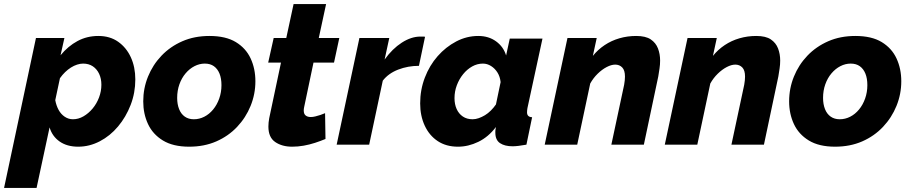

<svg xmlns="http://www.w3.org/2000/svg" viewBox="-76 -712 4484 945"><path d="M101 -525H241L222 -440Q259 -485 305.5 -510Q352 -535 408 -535Q465 -535 505.5 -506.5Q546 -478 568 -430Q590 -382 590 -321Q590 -255 567 -195.5Q544 -136 505 -89.5Q466 -43 415 -16.5Q364 10 309 10Q254 10 217.5 -15.5Q181 -41 168 -85L104 213H-56ZM283 -125Q310 -125 335 -139.5Q360 -154 380 -178Q400 -202 411.5 -232.5Q423 -263 423 -295Q423 -325 412 -348.5Q401 -372 381 -385.5Q361 -399 333 -399Q319 -399 303.5 -394Q288 -389 273 -379.5Q258 -370 244.5 -357Q231 -344 219 -327L196 -219Q201 -192 212.5 -171Q224 -150 242.5 -137.5Q261 -125 283 -125Z M855 10Q776 10 726 -20.5Q676 -51 652.5 -101.5Q629 -152 629 -213Q629 -277 652.5 -335Q676 -393 719 -438Q762 -483 821.5 -509Q881 -535 955 -535Q1035 -535 1084.5 -505Q1134 -475 1157.5 -424.5Q1181 -374 1181 -312Q1181 -249 1157.5 -191Q1134 -133 1091 -87.5Q1048 -42 988.5 -16Q929 10 855 10ZM878 -125Q905 -125 929.5 -137.5Q954 -150 973 -173Q992 -196 1003 -227Q1014 -258 1014 -293Q1014 -326 1004.5 -349.5Q995 -373 977 -386Q959 -399 932 -399Q906 -399 881.5 -386.5Q857 -374 837.5 -351Q818 -328 807 -297Q796 -266 796 -230Q796 -199 805.5 -175Q815 -151 833.5 -138Q852 -125 878 -125Z M1245 -89Q1245 -99 1246 -109Q1247 -119 1249 -130L1307 -404H1244L1271 -525H1333L1369 -692H1529L1493 -525H1594L1568 -404H1467L1421 -185Q1420 -181 1419.5 -176.5Q1419 -172 1419 -168Q1419 -151 1428.5 -143.5Q1438 -136 1453 -136Q1464 -136 1476 -139Q1488 -142 1500.5 -146Q1513 -150 1524 -155L1526 -28Q1502 -18 1474.5 -9Q1447 0 1418.5 5Q1390 10 1362 10Q1312 10 1278.5 -13Q1245 -36 1245 -89Z M1693 -525H1840L1817 -419Q1855 -472 1901.5 -502Q1948 -532 1993 -532Q2004 -532 2008.5 -532Q2013 -532 2016 -531L1986 -388Q1932 -388 1884 -369.5Q1836 -351 1808 -315L1741 0H1581Z M2178 10Q2120 10 2078.5 -17.5Q2037 -45 2014.5 -93.5Q1992 -142 1992 -203Q1992 -270 2015 -330Q2038 -390 2078 -435.5Q2118 -481 2169.5 -508Q2221 -535 2278 -535Q2329 -535 2365.5 -508.5Q2402 -482 2415 -439L2433 -522H2594L2520 -180Q2519 -174 2518.5 -169Q2518 -164 2518 -159Q2518 -136 2543 -135L2515 0Q2493 4 2476 6Q2459 8 2447 8Q2408 8 2385 -7.5Q2362 -23 2362 -59Q2362 -63 2362 -67Q2362 -71 2363 -76Q2364 -81 2365 -87Q2328 -38 2278.5 -14Q2229 10 2178 10ZM2250 -125Q2265 -125 2280.5 -130.5Q2296 -136 2311 -145Q2326 -154 2340 -168Q2354 -182 2365 -198L2388 -308Q2385 -335 2372.5 -355Q2360 -375 2341 -387Q2322 -399 2301 -399Q2273 -399 2248 -385Q2223 -371 2203.5 -347Q2184 -323 2172.5 -292.5Q2161 -262 2161 -229Q2161 -199 2171.5 -175.5Q2182 -152 2202 -138.5Q2222 -125 2250 -125Z M2717 -525H2861L2842 -437Q2867 -468 2900 -490Q2933 -512 2972.5 -523.5Q3012 -535 3055 -535Q3102 -535 3127 -518Q3152 -501 3162.5 -473.5Q3173 -446 3173 -414Q3173 -394 3170 -374.5Q3167 -355 3164 -336L3093 0H2933L2996 -295Q2998 -307 2999 -316.5Q3000 -326 3000 -335Q3000 -366 2986.5 -380Q2973 -394 2952 -394Q2933 -394 2910 -382Q2887 -370 2865.5 -349Q2844 -328 2829 -301L2765 0H2605Z M3308 -525H3452L3433 -437Q3458 -468 3491 -490Q3524 -512 3563.5 -523.5Q3603 -535 3646 -535Q3693 -535 3718 -518Q3743 -501 3753.5 -473.5Q3764 -446 3764 -414Q3764 -394 3761 -374.5Q3758 -355 3755 -336L3684 0H3524L3587 -295Q3589 -307 3590 -316.5Q3591 -326 3591 -335Q3591 -366 3577.5 -380Q3564 -394 3543 -394Q3524 -394 3501 -382Q3478 -370 3456.5 -349Q3435 -328 3420 -301L3356 0H3196Z M4034 10Q3955 10 3905 -20.5Q3855 -51 3831.5 -101.5Q3808 -152 3808 -213Q3808 -277 3831.5 -335Q3855 -393 3898 -438Q3941 -483 4000.5 -509Q4060 -535 4134 -535Q4214 -535 4263.5 -505Q4313 -475 4336.5 -424.5Q4360 -374 4360 -312Q4360 -249 4336.5 -191Q4313 -133 4270 -87.5Q4227 -42 4167.5 -16Q4108 10 4034 10ZM4057 -125Q4084 -125 4108.5 -137.5Q4133 -150 4152 -173Q4171 -196 4182 -227Q4193 -258 4193 -293Q4193 -326 4183.5 -349.5Q4174 -373 4156 -386Q4138 -399 4111 -399Q4085 -399 4060.5 -386.5Q4036 -374 4016.5 -351Q3997 -328 3986 -297Q3975 -266 3975 -230Q3975 -199 3984.5 -175Q3994 -151 4012.5 -138Q4031 -125 4057 -125Z"/></svg>

Font: Raleway Thin ExtraBold
Style: Italic
Weight: 800
Italic angle: -12°
Version: Version 4.026